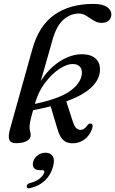

<svg xmlns="http://www.w3.org/2000/svg" viewBox="-20 -742 604 1007"><path d="M463.5 -68.5Q451.5 -32 422.8 -10.5Q394 11 355.5 9.5Q326.5 8 309.2 -9.8Q292 -27.5 281 -66.5L245.5 -184.5Q203 -173.5 153.5 -164Q141.5 -120.5 138.2 -103.5Q135 -86.5 135 -75.5Q135 -62 138 -53.2Q141 -44.5 141 -33Q141 -14 120 -2.5Q99 9 64.5 9Q35 9 28.5 -9.8Q22 -28.5 33 -67L150 -485.5Q184 -607 264.8 -664.2Q345.5 -721.5 469.5 -721.5Q517.5 -721.5 540.8 -705.5Q564 -689.5 564 -666.5Q564 -647.5 550.8 -634.8Q537.5 -622 513 -622Q491 -622 471.5 -634.2Q452 -646.5 433.2 -658.8Q414.5 -671 393.5 -671Q349.5 -671 312.2 -638.2Q275 -605.5 254.5 -529.5Q237 -466 221.2 -412.2Q205.5 -358.5 193.5 -316.5Q235.5 -383.5 295.8 -421.5Q356 -459.5 415.5 -457.5Q461 -456 484.8 -431.5Q508.5 -407 503.5 -364Q498.5 -319.5 455.8 -280.5Q413 -241.5 327.5 -210L361 -107Q369 -81.5 378.5 -71.5Q388 -61.5 400.5 -61Q421.5 -59.5 439 -86Q448 -96 456.5 -94Q470.5 -90.5 463.5 -68.5ZM164 -200.5 163 -197Q290 -224 345.5 -263.2Q401 -302.5 408.5 -349Q412.5 -374.5 401.2 -389.5Q390 -404.5 366.5 -406Q332.5 -408 291.5 -380.8Q250.5 -353.5 215.2 -306.2Q180 -259 164 -200.5ZM189 150.5Q166 150.5 157.5 138Q149 125.5 154 107Q159.5 85.5 178 72.2Q196.5 59 219 59Q244.5 59 256.2 76.8Q268 94.5 258.5 131Q246.5 175.5 215.8 204.8Q185 234 139.5 244.5Q120.5 249 120 235.5Q120.5 222 137 218Q170 210 188.8 194Q207.5 178 212 162.5Q214.5 150.5 202.5 150.5Z"/></svg>

Font: Fraunces 72pt Soft
Style: Italic
Weight: 400
Italic angle: -16°
Version: Version 1.000;[b76b70a41]